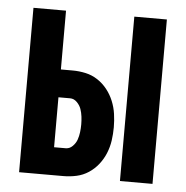

<svg xmlns="http://www.w3.org/2000/svg" viewBox="-43 -562 587 605"><g transform="rotate(5 250.0 -260.0)"><path d="M358 0V-520H461V0ZM39 0V-520H142V-334H179Q200 -334 220.5 -329.5Q241 -325 258.5 -313.5Q276 -302 289 -285.5Q302 -269 310 -249.5Q318 -230 321 -209Q324 -188 324 -167Q324 -146 321 -125Q318 -104 310 -84.5Q302 -65 289 -48.5Q276 -32 258.5 -20.5Q241 -9 220.5 -4.5Q200 0 179 0ZM179 -88Q191 -88 200.5 -97.5Q210 -107 214 -118.5Q218 -130 219.5 -142.5Q221 -155 221 -167Q221 -179 219.5 -191.5Q218 -204 214 -215.5Q210 -227 200.5 -236.5Q191 -246 179 -246H142V-88Z"/></g></svg>

Font: Iosevka SS18
Style: Bold
Weight: 700
Monospace: yes
Designer: Belleve Invis
Foundry: Belleve Invis
Version: Version 25.1.1; ttfautohint (v1.8.4)